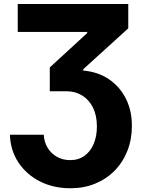

<svg xmlns="http://www.w3.org/2000/svg" viewBox="-20 -748 726 983"><path d="M30.8 -58.1H204.1Q206.1 -20 224.4 9.5Q242.7 39.1 272.5 55.4Q302.2 71.8 338.9 71.8Q382.3 71.8 413.1 49.3Q443.8 26.9 460 -12Q476.1 -50.8 476.1 -100.6Q476.1 -156.7 456.1 -197Q436 -237.3 400.9 -259Q365.7 -280.8 320.3 -280.8H234.9V-402.8L426.3 -578.6V-584.5H70.8V-727.5H636.7V-603L406.2 -393.6V-386.7Q481.4 -380.4 537.4 -342.5Q593.3 -304.7 624.3 -243.4Q655.3 -182.1 655.3 -103.5Q655.3 -34.2 632.1 24.4Q608.9 83 566.9 125.7Q524.9 168.5 467.3 192.1Q409.7 215.8 340.8 215.8Q252.9 215.8 183.8 180.4Q114.7 145 74 83.3Q33.2 21.5 30.8 -58.1Z"/></svg>

Font: Inter 16pt ExtraBold
Style: Regular
Weight: 800
Version: Version 4.001;git-66647c0bb